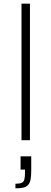

<svg xmlns="http://www.w3.org/2000/svg" viewBox="-20 -763 280 1045"><path d="M97 0V-743H143V0ZM64 262V237Q87 237 98 232Q109 227 112.5 214Q116 201 116 177V160H92V88H150V165Q150 194 146.5 213Q143 232 133.5 243Q124 254 107.5 258Q91 262 64 262Z"/></svg>

Font: Saira Thin ExtraLight
Style: Regular
Weight: 250
Version: Version 1.101